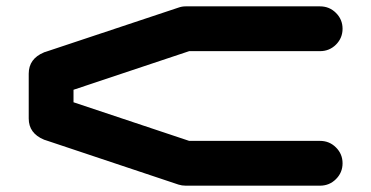

<svg xmlns="http://www.w3.org/2000/svg" viewBox="-20 -587 1174 607"><path d="M991.7 -141.6Q1021.5 -141.6 1042.2 -120.8Q1063 -100.1 1063 -70.8Q1063 -41.5 1042.2 -20.8Q1021.5 0 991.7 0H566.9Q555.2 0 544.4 -3.4L120.6 -145H119.6L119.1 -145.5Q70.8 -165.5 70.8 -212.4V-354Q70.8 -401.4 119.1 -421.4Q119.6 -421.4 119.6 -421.9H120.6L544.4 -563Q555.2 -566.9 566.9 -566.9H991.7Q1021.5 -566.9 1042.2 -546.1Q1063 -525.4 1063 -496.1Q1063 -466.8 1042.2 -446Q1021.5 -425.3 991.7 -425.3H578.1L212.4 -303.2V-263.7L578.1 -141.6Z"/></svg>

Font: Robtronika
Style: Regular
Weight: 400
Designer: GGBot
Version: 1.00